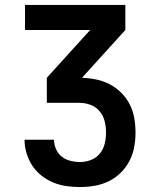

<svg xmlns="http://www.w3.org/2000/svg" viewBox="-20 -550 640 775"><path d="M302 205Q274 205 247 201Q220 197 194.5 186.5Q169 176 147 158.5Q125 141 110 118Q95 95 87 68Q79 41 79 14H198Q198 33 206 51.5Q214 70 229 82Q244 94 263.5 99Q283 104 302 104Q325 104 346.5 96Q368 88 382.5 70.5Q397 53 402.5 30.5Q408 8 408 -15Q408 -38 402.5 -60.5Q397 -83 382 -101Q367 -119 345 -127Q323 -135 300 -135H169V-236L344 -429H81V-530H486V-429L311 -236Q340 -235 369 -229Q398 -223 423.5 -209.5Q449 -196 470 -175Q491 -154 504 -128Q517 -102 522 -73Q527 -44 527 -14Q527 15 521.5 44.5Q516 74 502 100.5Q488 127 466.5 148Q445 169 418 182Q391 195 361.5 200Q332 205 302 205Z"/></svg>

Font: Iosevka Curly Extended
Style: Bold
Weight: 700
Width: 7
Monospace: yes
Designer: Belleve Invis
Foundry: Belleve Invis
Version: Version 11.1.0; ttfautohint (v1.8.3)